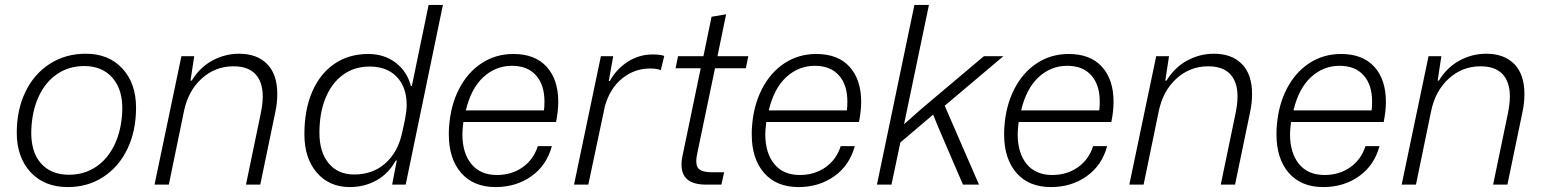

<svg xmlns="http://www.w3.org/2000/svg" viewBox="-20 -749 6259 779"><path d="M48 -211Q48 -303 83 -376Q118 -449 182 -490Q246 -531 328 -531Q421 -531 476.5 -471Q532 -411 532 -312Q532 -218 497 -145Q462 -72 399 -31Q336 10 255 10Q160 10 104 -50.5Q48 -111 48 -211ZM476 -299Q479 -384 437 -432.5Q395 -481 322 -481Q260 -481 212.5 -449Q165 -417 137.5 -358.5Q110 -300 107 -222Q104 -135 145 -87.5Q186 -40 260 -40Q322 -40 370 -72.5Q418 -105 445.5 -163.5Q473 -222 476 -299Z M716 -521H768L753 -422H758Q791 -476 842 -503.5Q893 -531 950 -531Q1023 -531 1064 -489Q1105 -447 1105 -368Q1105 -330 1097 -294L1036 0H978L1038 -289Q1046 -329 1046 -357Q1046 -417 1016 -448.5Q986 -480 927 -480Q853 -480 798 -430Q743 -380 726 -296L665 0H607Z M1215 -204Q1215 -304 1247 -377.5Q1279 -451 1337.5 -490.5Q1396 -530 1474 -530Q1539 -530 1585.5 -494.5Q1632 -459 1647 -400H1651L1719 -729H1777L1626 0H1571L1590 -98H1586Q1557 -45 1508 -17.5Q1459 10 1399 10Q1316 10 1265.5 -48.5Q1215 -107 1215 -204ZM1611 -208 1623 -263Q1630 -300 1630 -323Q1630 -395 1590 -437Q1550 -479 1480 -479Q1417 -479 1371 -445Q1325 -411 1300.5 -350.5Q1276 -290 1276 -210Q1276 -132 1313.5 -86.5Q1351 -41 1417 -41Q1492 -41 1543 -86Q1594 -131 1611 -208Z M1801 -204Q1801 -224 1802 -234Q1808 -321 1842.5 -388Q1877 -455 1934 -492.5Q1991 -530 2063 -530Q2151 -530 2198 -478Q2245 -426 2245 -336Q2245 -298 2236 -254H1860Q1856 -220 1856 -205Q1856 -128 1892.5 -83.5Q1929 -39 1996 -39Q2056 -39 2100.5 -70.5Q2145 -102 2162 -156H2219Q2198 -78 2136 -34Q2074 10 1991 10Q1901 10 1851 -47.5Q1801 -105 1801 -204ZM2187 -301Q2189 -313 2189 -337Q2189 -405 2154.5 -443.5Q2120 -482 2057 -482Q1991 -482 1941 -436Q1891 -390 1870 -301Z M2418 -521H2468L2450 -420H2454Q2481 -469 2527 -498.5Q2573 -528 2627 -528Q2660 -528 2675 -522L2661 -464Q2648 -471 2617 -471Q2554 -471 2504 -430.5Q2454 -390 2434 -317L2367 0H2309Z M2745 -81Q2745 -99 2749 -116L2823 -472H2721L2731 -521H2834L2867 -681L2926 -691L2891 -521H3016L3006 -472H2881L2808 -122Q2805 -106 2805 -95Q2805 -69 2821 -59.5Q2837 -50 2870 -50H2918L2907 0H2844Q2745 0 2745 -81Z M3030 -204Q3030 -224 3031 -234Q3037 -321 3071.5 -388Q3106 -455 3163 -492.5Q3220 -530 3292 -530Q3380 -530 3427 -478Q3474 -426 3474 -336Q3474 -298 3465 -254H3089Q3085 -220 3085 -205Q3085 -128 3121.5 -83.5Q3158 -39 3225 -39Q3285 -39 3329.5 -70.5Q3374 -102 3391 -156H3448Q3427 -78 3365 -34Q3303 10 3220 10Q3130 10 3080 -47.5Q3030 -105 3030 -204ZM3416 -301Q3418 -313 3418 -337Q3418 -405 3383.5 -443.5Q3349 -482 3286 -482Q3220 -482 3170 -436Q3120 -390 3099 -301Z M3690 -729H3749L3648 -245L3718 -307L3972 -521H4051L3813 -320L3952 0H3887L3788 -230L3766 -284L3633 -171L3597 0H3538Z M4054 -204Q4054 -224 4055 -234Q4061 -321 4095.5 -388Q4130 -455 4187 -492.5Q4244 -530 4316 -530Q4404 -530 4451 -478Q4498 -426 4498 -336Q4498 -298 4489 -254H4113Q4109 -220 4109 -205Q4109 -128 4145.5 -83.5Q4182 -39 4249 -39Q4309 -39 4353.5 -70.5Q4398 -102 4415 -156H4472Q4451 -78 4389 -34Q4327 10 4244 10Q4154 10 4104 -47.5Q4054 -105 4054 -204ZM4440 -301Q4442 -313 4442 -337Q4442 -405 4407.5 -443.5Q4373 -482 4310 -482Q4244 -482 4194 -436Q4144 -390 4123 -301Z M4671 -521H4723L4708 -422H4713Q4746 -476 4797 -503.5Q4848 -531 4905 -531Q4978 -531 5019 -489Q5060 -447 5060 -368Q5060 -330 5052 -294L4991 0H4933L4993 -289Q5001 -329 5001 -357Q5001 -417 4971 -448.5Q4941 -480 4882 -480Q4808 -480 4753 -430Q4698 -380 4681 -296L4620 0H4562Z M5159 -204Q5159 -224 5160 -234Q5166 -321 5200.5 -388Q5235 -455 5292 -492.5Q5349 -530 5421 -530Q5509 -530 5556 -478Q5603 -426 5603 -336Q5603 -298 5594 -254H5218Q5214 -220 5214 -205Q5214 -128 5250.5 -83.5Q5287 -39 5354 -39Q5414 -39 5458.5 -70.5Q5503 -102 5520 -156H5577Q5556 -78 5494 -34Q5432 10 5349 10Q5259 10 5209 -47.5Q5159 -105 5159 -204ZM5545 -301Q5547 -313 5547 -337Q5547 -405 5512.5 -443.5Q5478 -482 5415 -482Q5349 -482 5299 -436Q5249 -390 5228 -301Z M5776 -521H5828L5813 -422H5818Q5851 -476 5902 -503.5Q5953 -531 6010 -531Q6083 -531 6124 -489Q6165 -447 6165 -368Q6165 -330 6157 -294L6096 0H6038L6098 -289Q6106 -329 6106 -357Q6106 -417 6076 -448.5Q6046 -480 5987 -480Q5913 -480 5858 -430Q5803 -380 5786 -296L5725 0H5667Z"/></svg>

Font: Mona Sans Light
Style: Italic
Weight: 300
Italic angle: -11.7°
Designer: Deni Anggara
Foundry: GitHub
Version: Version 2.000